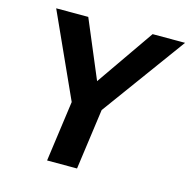

<svg xmlns="http://www.w3.org/2000/svg" viewBox="-108 -848 944 954"><g transform="rotate(15 364.0 -371.0)"><path d="M561 -742 355 -445 230 -742H65L260 -312L217 0H371L414 -312L728 -742Z"/></g></svg>

Font: Cheyenne Sans
Style: Bold Italic
Weight: 700
Italic angle: -8.13011°
Designer: The Public Sans project authors (U.S. Web Design System), Libre Franklin designed by Pablo Impallari and Rodrigo Fuenzal
Foundry: The Cheyenne Sans Project Authors
Version: Version 2.007